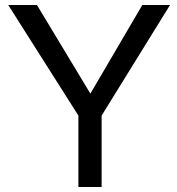

<svg xmlns="http://www.w3.org/2000/svg" viewBox="-20 -749 707 769"><path d="M387 -286V0H294V-286L13 -729H128L342 -374L550 -729H661Z"/></svg>

Font: Ekushey Lal Sabuj Normal
Style: Regular
Weight: 400
Designer: Al Mamun Sumon
Foundry: Al Mamun Sumon
Version: Version 1.0